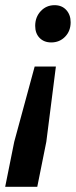

<svg xmlns="http://www.w3.org/2000/svg" viewBox="-39 -563 293 742"><path d="M97 -463Q97 -497 118.5 -520Q140 -543 172 -543Q200 -543 217 -524.5Q234 -506 234 -477Q234 -443 212.5 -421Q191 -399 159 -399Q131 -399 114 -416.5Q97 -434 97 -463ZM-19 159 16 -15 95 -306H177L140 -15L105 159Z"/></svg>

Font: TypoPRO Montserrat Alternates
Style: Italic
Weight: 500
Italic angle: -11.3°
Designer: Julieta Ulanovsky
Foundry: Julieta Ulanovsky
Version: Version 6.001